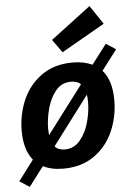

<svg xmlns="http://www.w3.org/2000/svg" viewBox="-61 -882 705 1021"><g transform="rotate(-5 291.5 -372.0)"><path d="M577 -596 495 -488Q544 -433 544 -328Q544 -240 510 -162Q476 -84 408 -36Q340 12 243 12Q178 12 135 -11L56 93L3 59L85 -50Q39 -106 39 -206Q39 -294 72.5 -371.5Q106 -449 174 -497.5Q242 -546 340 -546Q400 -546 445 -525L525 -630ZM180 -205Q180 -192 182 -172L375 -427Q356 -445 322 -445Q272 -445 240.5 -406Q209 -367 194.5 -311.5Q180 -256 180 -205ZM404 -329Q404 -351 401 -369L206 -110Q224 -89 260 -89Q309 -89 341.5 -128.5Q374 -168 389 -223.5Q404 -279 404 -329ZM523 -737 292 -605 242 -675 456 -837Z"/></g></svg>

Font: Bitter Pro
Style: Bold Italic
Weight: 700
Italic angle: -9°
Designer: Sol Matas, and Bitter project Authors
Foundry: Sol Matas
Version: Version 1.010